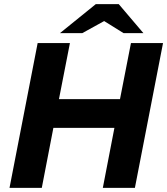

<svg xmlns="http://www.w3.org/2000/svg" viewBox="-20 -908 808 928"><path d="M26 0 162 -700H318L265 -429H560L613 -700H768L632 0H477L533 -290H238L182 0ZM270 -748 443 -888H554L512 -822L378 -748ZM577 -748 458 -822 443 -888H554L673 -748Z"/></svg>

Font: REM SemiBold
Style: Italic
Weight: 600
Italic angle: -11°
Designer: Octavio Pardo
Foundry: Ashler Design
Version: Version 1.005;gftools[0.9.28]